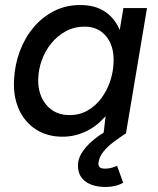

<svg xmlns="http://www.w3.org/2000/svg" viewBox="-20 -532 630 764"><path d="M392 0 403 -93 471 -500H565L481 0ZM229 12Q168 12 123 -17Q78 -46 55 -97.5Q32 -149 36 -216Q39 -275 59 -328.5Q79 -382 113.5 -423Q148 -464 195 -488Q242 -512 299 -512Q361 -512 401 -483.5Q441 -455 459.5 -404.5Q478 -354 474 -286Q471 -213 450 -157Q429 -101 394.5 -63.5Q360 -26 317.5 -7Q275 12 229 12ZM257 -74Q297 -74 329 -92.5Q361 -111 383.5 -141.5Q406 -172 418.5 -209.5Q431 -247 432 -286Q434 -349 402.5 -387.5Q371 -426 317 -426Q276 -426 242.5 -408Q209 -390 184.5 -360Q160 -330 146.5 -293Q133 -256 132 -216Q131 -154 165 -114Q199 -74 257 -74ZM401 212Q346 212 316 187Q286 162 291 114Q294 93 308.5 71.5Q323 50 346.5 29.5Q370 9 400 -9L479 0Q456 15 432 33Q408 51 391.5 71.5Q375 92 372 115Q368 139 397 139Q414 139 428 134.5Q442 130 446 128L470 195Q455 204 437 208Q419 212 401 212Z"/></svg>

Font: Figtree Light Medium
Style: Italic
Weight: 500
Italic angle: -9.5°
Version: Version 2.000